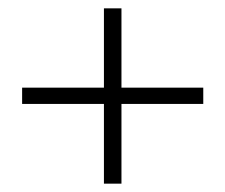

<svg xmlns="http://www.w3.org/2000/svg" viewBox="-20 -520 540 460"><path d="M229 -80V-500H271V-80ZM33 -271V-310H467V-271Z"/></svg>

Font: DM Sans 16pt ExtraLight
Style: Regular
Weight: 250
Version: Version 4.004;gftools[0.9.30]